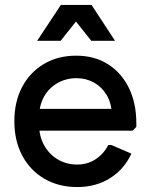

<svg xmlns="http://www.w3.org/2000/svg" viewBox="-20 -742 609 776"><path d="M292 14Q217 14 159.5 -19.5Q102 -53 70 -113Q38 -173 38 -252Q38 -331 69.5 -390.5Q101 -450 157.5 -483.5Q214 -517 288 -517Q361 -517 415.5 -483Q470 -449 500.5 -387.5Q531 -326 531 -244V-229L516 -214H89V-302H483L432 -282Q430 -327 410.5 -359Q391 -391 359.5 -408.5Q328 -426 289 -426Q247 -426 212 -406Q177 -386 157.5 -350.5Q138 -315 138 -268V-238Q138 -192 158 -155.5Q178 -119 213 -98Q248 -77 292 -77Q334 -77 366.5 -98.5Q399 -120 418 -156H430L511 -121Q482 -58 425 -22Q368 14 292 14ZM130 -577 226 -722H350L445 -577H349L287 -655L225 -577Z"/></svg>

Font: Fustat SemiBold
Style: Regular
Weight: 600
Designer: Mohamed Gaber, Khaled Hosny, Laura Garcia Mut
Foundry: Kief Type Foundry, Alif Type Foundry, Hard Type Foundry
Version: Version 1.007